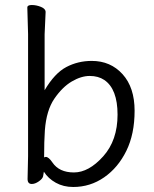

<svg xmlns="http://www.w3.org/2000/svg" viewBox="-20 -729 613 766"><path d="M156 -101Q160 -103 163 -103Q174 -103 189 -81Q216 -41 275 -41Q334 -41 391.5 -105Q449 -169 449 -271.5Q449 -374 396 -410Q372 -426 338 -426Q304 -426 266.5 -404Q229 -382 197 -335.5Q165 -289 159 -209Q156 -167 156 -101ZM162 -681 158 -592V-369Q198 -437 244.5 -461.5Q291 -486 346 -486Q421 -486 469 -433Q517 -380 517 -287Q517 -194 484 -127Q451 -60 395.5 -21.5Q340 17 272 17Q233 17 202.5 0Q172 -17 155 -44L152 -26Q150 -16 135 -5.5Q120 5 107 5Q90 5 90 -15L92 -106V-593L89 -699Q89 -709 107 -709Q125 -709 143.5 -701.5Q162 -694 162 -681Z"/></svg>

Font: LXGW WenKai
Style: Regular
Weight: 400
Designer: LXGW / Fontworks Inc.
Foundry: LXGW / Fontworks Inc.
Version: Version 1.520; June 14, 2025